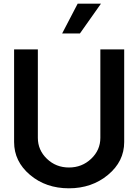

<svg xmlns="http://www.w3.org/2000/svg" viewBox="-20 -1020 764 1050"><path d="M404.8 -1000H532.2L417 -836.9H319.8ZM356.9 9.8Q231 9.8 144 -63.7Q57.1 -137.2 57.1 -243.2V-750H187V-266.1Q187 -199.2 236.6 -151.6Q286.1 -104 357.2 -104Q428.2 -104 478.5 -151.6Q528.8 -199.2 528.8 -266.1V-750H659.2V-243.2Q659.2 -137.2 570.6 -63.7Q481.9 9.8 356.9 9.8Z"/></svg>

Font: Oakes Grotesk
Style: SemiBold
Weight: 600
Designer: Samuel Oakes
Foundry: Samuel Oakes
Version: Version 1.0 | wf-rip DC20170320